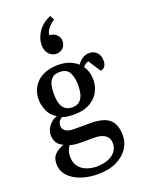

<svg xmlns="http://www.w3.org/2000/svg" viewBox="-187 -884 899 1203"><g transform="rotate(-20 263.0 -283.0)"><path d="M250 233.9Q202.1 233.9 161.4 223.1Q120.6 212.4 90.3 192.9Q60.1 173.3 43.2 146.2Q26.4 119.1 26.4 86.4Q26.4 42.5 52.2 19.3Q78.1 -3.9 109.4 -13.2Q79.1 -26.4 66.9 -48.1Q54.7 -69.8 54.7 -98.6Q54.7 -130.4 77.9 -158.9Q101.1 -187.5 130.9 -196.3Q92.8 -218.8 76.2 -256.8Q59.6 -294.9 59.6 -333Q59.6 -378.4 81.3 -415.3Q103 -452.1 144.8 -473.6Q186.5 -495.1 245.6 -495.1Q288.6 -495.1 320.8 -483.2Q353 -471.2 376 -450.2Q389.2 -470.7 410.4 -484.6Q431.6 -498.5 456.5 -498.5Q488.3 -498.5 507.1 -477.5Q525.9 -456.5 525.9 -422.4Q525.9 -397.5 514.4 -383.5Q502.9 -369.6 487.3 -369.6L434.1 -451.2Q423.3 -449.2 415.5 -443.8Q407.7 -438.5 397 -426.3Q424.8 -386.7 424.8 -333Q424.8 -288.6 403.6 -251Q382.3 -213.4 341.3 -190.9Q300.3 -168.5 240.7 -168.5Q215.8 -168.5 195.8 -170.7Q175.8 -172.9 162.1 -179.2Q145.5 -172.4 137.9 -159.4Q130.4 -146.5 130.4 -132.3Q130.4 -107.9 150.1 -95.5Q169.9 -83 200.2 -83H315.4Q367.2 -83 403.8 -70.3Q440.4 -57.6 460 -25.9Q479.5 5.9 479 62Q479 103.5 453.6 143.1Q428.2 182.6 377.4 208.3Q326.7 233.9 250 233.9ZM260.7 186.5Q282.2 186.5 306.9 181.6Q331.5 176.8 353.5 164.8Q375.5 152.8 389.4 132.6Q403.3 112.3 403.3 82Q403.3 57.6 390.6 41.7Q377.9 25.9 356 18.6Q334 11.2 305.7 11.2H217.3Q199.7 11.2 186 10Q172.4 8.8 162.1 6.6Q151.9 4.4 144.5 2Q136.7 12.7 129.6 29.3Q122.6 45.9 122.6 73.7Q122.6 113.8 143.1 138.9Q163.6 164.1 195.3 175.3Q227.1 186.5 260.7 186.5ZM242.7 -214.8Q274.9 -214.8 292.5 -231.2Q310.1 -247.6 316.9 -274.7Q323.7 -301.8 323.7 -334Q323.7 -382.8 306.6 -416.5Q289.6 -450.2 241.2 -450.2Q209.5 -450.2 191.9 -434.6Q174.3 -418.9 167.7 -392.6Q161.1 -366.2 161.1 -333Q161.1 -301.3 168 -274.2Q174.8 -247.1 192.6 -231Q210.4 -214.8 242.7 -214.8ZM265.1 -564Q234.4 -564 214.1 -586.7Q193.8 -609.4 193.8 -646.5Q193.8 -690.4 221.9 -732.9Q250 -775.4 306.6 -800.3L321.8 -771Q293 -751 275.9 -728.8Q258.8 -706.5 259.3 -673.8L251 -689Q285.6 -689.9 305.9 -671.6Q326.2 -653.3 326.2 -627.4Q326.2 -598.1 307.9 -581.1Q289.6 -564 265.1 -564Z"/></g></svg>

Font: Gelasio Medium
Style: Regular
Weight: 500
Designer: Eben Sorkin
Foundry: Eben Sorkin
Version: Version 1.008